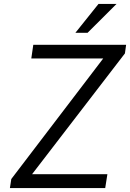

<svg xmlns="http://www.w3.org/2000/svg" viewBox="-20 -949 656 969"><path d="M30 0 37 -45.5 501 -654H138L148 -723H616.5L610.5 -679.5L142 -70H522L511 0ZM477 -929H568L422 -783.5H360.5Z"/></svg>

Font: Public Sans Light
Style: Italic
Weight: 300
Italic angle: -8°
Designer: The Public Sans project authors (U.S. Web Design System). Libre Franklin designed by Pablo Impallari and Rodrigo Fuenzal
Version: Version 1.007; ttfautohint (v1.8.1) -l 8 -r 50 -G 200 -x 14 